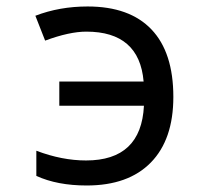

<svg xmlns="http://www.w3.org/2000/svg" viewBox="-20 -566 640 596"><path d="M92.8 -20V-98.1Q172.4 -67.9 247.1 -67.9Q418.5 -67.9 426.8 -237.8H164.1V-313H425.8Q412.6 -467.8 248 -467.8Q195.3 -467.8 120.1 -439.9L89.8 -517.1Q164.6 -545.9 252 -545.9Q382.3 -545.9 450.2 -474.6Q518.1 -403.3 518.1 -265.1Q518.1 -132.8 448.2 -61.5Q378.4 9.8 249 9.8Q157.7 9.8 92.8 -20Z"/></svg>

Font: Apple Sans Adjectives
Style: Regular
Weight: 400
Monospace: yes
Foundry: Apple Sans Adjectives
Version: Version 0.01